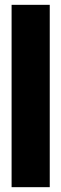

<svg xmlns="http://www.w3.org/2000/svg" viewBox="-20 -775 254 795"><path d="M186 0H28V-755H186Z"/></svg>

Font: Danfo
Style: Regular
Weight: 400
Version: Version 1.000;Glyphs 3.2 (3236)